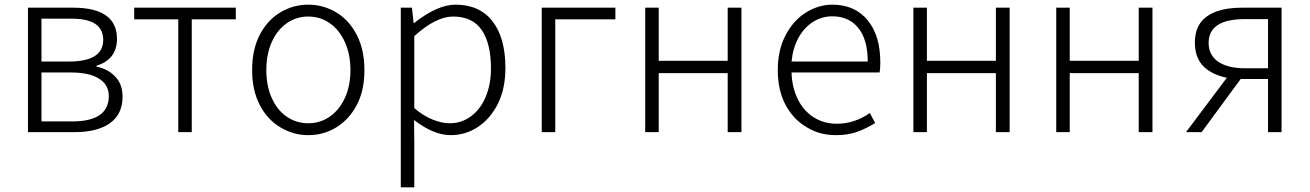

<svg xmlns="http://www.w3.org/2000/svg" viewBox="-20 -567 5620 824"><path d="M100 -534H294Q482 -534 482 -400Q482 -312 394 -285V-281Q444 -271 475 -238Q506 -205 506 -152Q506 -77 452 -38.5Q398 0 302 0H100ZM423 -396Q423 -441 389.5 -464Q356 -487 285 -487H158V-303H277Q423 -303 423 -396ZM447 -155Q447 -203 405 -229.5Q363 -256 283 -256H158V-46H291Q369 -46 408 -73.5Q447 -101 447 -155Z M745 -484H556V-534H992V-484H803V0H745Z M1184 -20Q1127 -54 1094.5 -117Q1062 -180 1062 -266Q1062 -355 1095 -418Q1127 -480 1182.5 -513.5Q1238 -547 1303 -547Q1368 -547 1423.5 -513.5Q1479 -480 1511.5 -416.5Q1544 -353 1544 -266Q1544 -178 1511 -116Q1478 -54 1423.5 -20.5Q1369 13 1303 13Q1240 13 1184 -20ZM1484 -266Q1484 -333 1460.5 -385.5Q1437 -438 1396 -467Q1355 -496 1303 -496Q1252 -496 1211 -467.5Q1170 -439 1146.5 -387Q1123 -335 1123 -266Q1123 -198 1146.5 -146Q1170 -94 1211 -66Q1252 -38 1303 -38Q1355 -38 1396 -67Q1437 -96 1460.5 -147.5Q1484 -199 1484 -266Z M1700 -534H1748L1755 -468H1757Q1857 -547 1935 -547Q2038 -547 2093.5 -476Q2149 -405 2149 -275Q2149 -185 2116 -120Q2083 -56 2030 -21.5Q1977 13 1914 13Q1841 13 1757 -52L1758 46V237H1700ZM2087 -274Q2087 -380 2047.5 -438Q2008 -496 1924 -496Q1851 -496 1758 -412V-103Q1798 -69 1837.5 -53.5Q1877 -38 1910 -38Q1961 -38 2001.5 -68Q2042 -98 2064.5 -151.5Q2087 -205 2087 -274Z M2305 -534H2621V-484H2363V0H2305Z M2749 -534H2807V-306H3103V-534H3162V0H3103V-253H2807V0H2749Z M3442 -21Q3384 -55 3351 -117.5Q3318 -180 3318 -266Q3318 -353 3352 -417Q3386 -481 3440 -514Q3494 -547 3552 -547Q3648 -547 3703 -481Q3758 -415 3758 -299Q3758 -271 3755 -256H3377Q3379 -192 3403.5 -142Q3428 -92 3471.5 -64Q3515 -36 3572 -36Q3647 -36 3713 -82L3736 -39Q3697 -15 3658 -1Q3619 13 3567 13Q3497 13 3442 -21ZM3552 -497Q3508 -497 3470 -473.5Q3432 -450 3407.5 -406Q3383 -362 3377 -303H3704Q3704 -397 3663.5 -447Q3623 -497 3552 -497Z M3900 -534H3958V-306H4254V-534H4313V0H4254V-253H3958V0H3900Z M4513 -534H4571V-306H4867V-534H4926V0H4867V-253H4571V0H4513Z M5422 -228H5306Q5219 -228 5163.5 -266.5Q5108 -305 5108 -384Q5108 -438 5134 -472Q5183 -534 5310 -534H5480V0H5422ZM5422 -485H5323Q5167 -485 5167 -383Q5167 -330 5208.5 -302Q5250 -274 5323 -274H5422ZM5263 -257 5312 -238 5137 0H5070Z"/></svg>

Font: Merged Yaku Han JP Light
Style: Regular
Weight: 300
Designer: Ryoko NISHIZUKA 西塚涼子 (kana, bopomofo & ideographs); Paul D. Hunt (Latin, Greek & Cyrillic); Sandoll Communications 산돌커뮤니
Foundry: Adobe
Version: Version 2.004